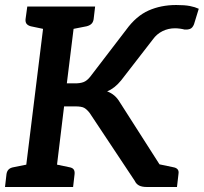

<svg xmlns="http://www.w3.org/2000/svg" viewBox="-23 -747 814 767"><path d="M71 0 160 -721H282L244 -414H278Q297 -414 310.5 -419Q324 -424 337 -440L481 -628Q521 -683 570.5 -705Q620 -727 681 -727Q715 -727 735.5 -723Q756 -719 771 -712L752 -650Q746 -635 736 -631.5Q726 -628 714 -629Q707 -631 696.5 -632.5Q686 -634 676 -634Q649 -634 626 -622.5Q603 -611 588 -590L461 -426Q448 -410 434 -399Q420 -388 405 -382Q421 -376 433.5 -365.5Q446 -355 456 -338L672 0H564Q544 0 532.5 -6Q521 -12 515 -25L335 -296Q324 -310 313.5 -316Q303 -322 278 -322H233L194 0ZM584 0 546 -105 609 -92ZM-3 0 3 -52Q5 -64 12 -70.5Q19 -77 31 -79L96 -92L97 0ZM168 0 192 -92 254 -79Q266 -77 271 -70.5Q276 -64 275 -52L269 0ZM186 -721 162 -629 100 -642Q89 -645 83.5 -651.5Q78 -658 79 -670L86 -721ZM357 -721 351 -670Q349 -658 342 -651.5Q335 -645 323 -642L257 -629V-721ZM584 0 607 -92 669 -79Q681 -77 686.5 -70.5Q692 -64 690 -52L684 0Z"/></svg>

Font: Aleo SemiBold
Style: Italic
Weight: 600
Italic angle: -7°
Designer: Alessio Laiso
Foundry: Alessio Laiso
Version: Version 2.001;gftools[0.9.29]